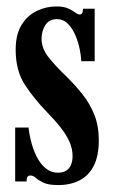

<svg xmlns="http://www.w3.org/2000/svg" viewBox="-20 -550 345 582"><path d="M156.5 11Q127 11 111.8 3.8Q96.5 -3.5 88.5 -10.8Q80.5 -18 72.5 -18Q65.5 -18 63 -13.5Q60.5 -9 60.5 0H26V-163.5H66.5Q69.5 -136.5 76.8 -112Q84 -87.5 95 -68.2Q106 -49 121.2 -37.8Q136.5 -26.5 154.5 -26.5Q171 -26.5 181 -33Q191 -39.5 195.5 -51Q200 -62.5 200 -77Q200 -98.5 191 -119.2Q182 -140 165 -162Q148 -184 123.5 -209Q83.5 -250 55.5 -293Q27.5 -336 27.5 -399Q27.5 -445.5 45.2 -474.2Q63 -503 91.2 -516.8Q119.5 -530.5 151 -530.5Q173 -530.5 186.2 -524.5Q199.5 -518.5 207.8 -512.2Q216 -506 221.5 -506Q226 -506 228.8 -510Q231.5 -514 231.5 -523.5H267V-364.5H226.5Q225 -387.5 219.5 -410Q214 -432.5 204.8 -451Q195.5 -469.5 182.8 -480.8Q170 -492 153 -492Q129 -492 117.5 -474Q106 -456 106 -432.5Q106 -404 125.8 -378.2Q145.5 -352.5 181.5 -318Q207.5 -292.5 230 -264.2Q252.5 -236 266 -202Q279.5 -168 279.5 -125Q279.5 -77 264 -47Q248.5 -17 220.8 -3Q193 11 156.5 11Z"/></svg>

Font: Imbue Thin 10pt
Style: Bold
Weight: 700
Version: Version 1.102